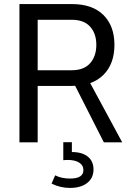

<svg xmlns="http://www.w3.org/2000/svg" viewBox="-20 -702 635 947"><path d="M406 -326.9H326.2L492.2 0H582.8ZM165.8 0V-278.3H335.2Q435.5 -278.3 490 -332.5Q544.4 -386.7 544.4 -480.6Q544.4 -574.5 489.9 -628.2Q435.3 -681.9 335.2 -681.9H75.9V0ZM165.8 -604.5H333.3Q394.2 -604.5 424.6 -570.4Q455.1 -536.4 455.1 -480.7Q455.1 -425 424.6 -390.3Q394.2 -355.5 333.3 -355.5H165.8ZM441.2 133.8Q441.2 93.3 413.2 70.6Q385.3 47.9 334.5 47.9V-0.5H292.2V88.1Q297.9 87.4 303.5 87.2Q309.1 86.9 314.5 86.9Q349.9 86.9 370.6 100.1Q391.4 113.3 391.4 136.5Q391.4 178.7 326.4 178.7Q283 178.7 252 162.8L234.4 203.6Q277.3 224.9 325.2 224.9Q378.9 224.9 410 200.4Q441.2 176 441.2 133.8Z"/></svg>

Font: Estedad-FD-VF Thin
Style: Regular
Weight: 100
Designer: Amin Abedi
Version: Version 5.0